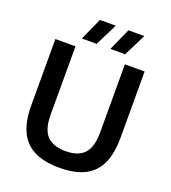

<svg xmlns="http://www.w3.org/2000/svg" viewBox="-167 -1070 1069 1203"><g transform="rotate(20 367.0 -469.0)"><path d="M368.5 9.5Q265 9.5 199 -23.8Q133 -57 101.2 -125Q69.5 -193 69.5 -297V-740H203.5V-284Q203.5 -188 244 -144.8Q284.5 -101.5 368.5 -101.5Q452.5 -101.5 492.8 -144.8Q533 -188 533 -284V-740H664.5V-297Q664.5 -193 633 -125Q601.5 -57 536 -23.8Q470.5 9.5 368.5 9.5ZM414.5 -800 481 -948H586.5L513 -800ZM224 -800 291 -948H396.5L322.5 -800Z"/></g></svg>

Font: Encode Sans SC SemiBold
Style: Regular
Weight: 600
Version: Version 3.002